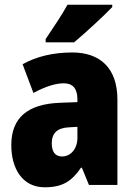

<svg xmlns="http://www.w3.org/2000/svg" viewBox="-20 -786 573 816"><path d="M457 -756V-766H267C243 -722 206 -668 174 -620V-606H295C346 -649 424 -721 457 -756ZM287 -563C204 -563 133 -545 76 -513L122 -391C172 -418 216 -432 251 -432C289 -432 309 -410 309 -364V-352L231 -349C99 -343 28 -287 28 -169C28 -70 75 10 170 10C246 10 285 -16 324 -73H328L358 0H479V-363C479 -496 406 -563 287 -563ZM275 -245 309 -247V-200C309 -153 280 -121 244 -121C216 -121 200 -139 200 -177C200 -220 223 -243 275 -245Z"/></svg>

Font: Noto Sans Devanagari UI Condensed Black
Style: Regular
Weight: 900
Width: 3
Designer: Jelle Bosma - Monotype Design Team
Foundry: Monotype Imaging Inc.
Version: Version 2.004